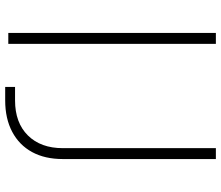

<svg xmlns="http://www.w3.org/2000/svg" viewBox="-76 -764 852 740"><g transform="rotate(90 350.0 -394.0)"><path d="M107 0V-800H149V0ZM367 12H315V-26H367Q453 -26 502 -75.5Q551 -125 551 -210V-800H593V-210Q593 -141 566 -91.5Q539 -42 488 -15Q437 12 367 12Z"/></g></svg>

Font: Martian Mono SemiExpanded Thin
Style: Regular
Weight: 250
Monospace: yes
Version: Version 0.930